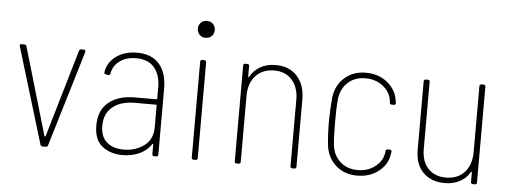

<svg xmlns="http://www.w3.org/2000/svg" viewBox="-48 -825 2554 961"><g transform="rotate(5 1229.0 -345.0)"><path d="M180 -8 34 -490 33 -493Q33 -501 43 -501H56Q64 -501 67 -493L196 -53Q197 -51 199 -51Q201 -51 202 -53L331 -493Q334 -501 342 -501H354Q359 -501 361.5 -498Q364 -495 363 -490L218 -8Q215 0 206 0H192Q183 0 180 -8Z M772 -343V-10Q772 0 762 0H752Q742 0 742 -10V-58Q742 -61 740 -61.5Q738 -62 737 -59Q715 -26 677 -9Q639 8 593 8Q533 8 491.5 -24Q450 -56 450 -129Q450 -205 498.5 -245Q547 -285 631 -285H738Q742 -285 742 -289V-345Q742 -407 711.5 -444Q681 -481 619 -481Q571 -481 538 -457.5Q505 -434 498 -394Q496 -383 487 -385L476 -387Q466 -389 467 -397Q475 -448 517.5 -478.5Q560 -509 621 -509Q696 -509 734 -464.5Q772 -420 772 -343ZM742 -145V-254Q742 -258 738 -258H632Q563 -258 521.5 -225Q480 -192 480 -130Q480 -74 512 -47Q544 -20 596 -20Q656 -20 699 -52Q742 -84 742 -145Z M914 -656Q914 -674 926 -686Q938 -698 956 -698Q975 -698 987 -686Q999 -674 999 -656Q999 -637 987 -625Q975 -613 956 -613Q938 -613 926 -625Q914 -637 914 -656ZM940 -10V-491Q940 -501 950 -501H960Q970 -501 970 -491V-10Q970 0 960 0H950Q940 0 940 -10Z M1466 -348V-10Q1466 0 1456 0H1446Q1436 0 1436 -10V-344Q1436 -406 1403 -443Q1370 -480 1314 -480Q1255 -480 1220.5 -442.5Q1186 -405 1186 -341V-10Q1186 0 1176 0H1166Q1156 0 1156 -10V-491Q1156 -501 1166 -501H1176Q1186 -501 1186 -491V-439Q1186 -436 1187.5 -435.5Q1189 -435 1190 -437Q1209 -471 1242 -489.5Q1275 -508 1319 -508Q1387 -508 1426.5 -464.5Q1466 -421 1466 -348Z M1614 -130Q1608 -184 1608 -251Q1608 -301 1614 -371Q1622 -433 1665 -471Q1708 -509 1772 -509Q1835 -509 1879 -473.5Q1923 -438 1931 -387Q1931 -384 1932 -383Q1932 -379 1934 -371Q1934 -361 1924 -361H1915Q1904 -361 1904 -369Q1904 -376 1903 -378Q1898 -421 1861.5 -451Q1825 -481 1772 -481Q1718 -481 1683 -448.5Q1648 -416 1643 -363Q1639 -324 1639 -251Q1639 -176 1643 -137Q1648 -85 1683 -52.5Q1718 -20 1772 -20Q1826 -20 1862.5 -50.5Q1899 -81 1903 -123V-127Q1904 -136 1914 -136H1924Q1929 -136 1931.5 -133Q1934 -130 1933 -125Q1932 -123 1932 -118Q1931 -117 1931 -114Q1925 -63 1880.5 -27.5Q1836 8 1772 8Q1708 8 1665 -30Q1622 -68 1614 -130Z M2353 -501H2363Q2373 -501 2373 -491V-10Q2373 0 2363 0H2353Q2343 0 2343 -10V-58Q2343 -61 2341 -61.5Q2339 -62 2338 -59Q2319 -27 2286.5 -10Q2254 7 2212 7Q2144 7 2103.5 -33.5Q2063 -74 2063 -148V-491Q2063 -501 2073 -501H2083Q2093 -501 2093 -491V-154Q2093 -91 2126 -56Q2159 -21 2215 -21Q2274 -21 2308.5 -58.5Q2343 -96 2343 -160V-491Q2343 -501 2353 -501Z"/></g></svg>

Font: Barlow Semi Condensed Thin
Style: Regular
Weight: 250
Width: 4
Designer: Jeremy Tribby
Foundry: Tribby Type
Version: Version 1.408